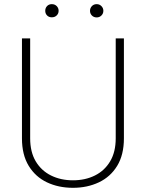

<svg xmlns="http://www.w3.org/2000/svg" viewBox="-20 -896 703 926"><path d="M538.1 -710.9H577.6V-229Q577.6 -149.4 545.2 -96.2Q512.7 -43 456.8 -16.6Q400.9 9.8 332 9.8Q262.2 9.8 206.5 -16.6Q150.9 -43 118.4 -96.2Q85.9 -149.4 85.9 -229V-710.9H125.5V-229Q125.5 -163.1 152.3 -117.9Q179.2 -72.8 226.1 -49.6Q272.9 -26.4 332 -26.4Q391.1 -26.4 437.7 -49.6Q484.4 -72.8 511.2 -117.9Q538.1 -163.1 538.1 -229ZM198.2 -843.8Q198.2 -857.4 207 -866.7Q215.8 -876 230 -876Q244.1 -876 253.4 -866.7Q262.7 -857.4 262.7 -843.8Q262.7 -830.6 253.4 -821.5Q244.1 -812.5 230 -812.5Q215.8 -812.5 207 -821.5Q198.2 -830.6 198.2 -843.8ZM414.1 -843.8Q414.1 -856.9 423.1 -866.5Q432.1 -876 446.3 -876Q460 -876 469.2 -866.5Q478.5 -856.9 478.5 -843.8Q478.5 -830.6 469.2 -821.3Q460 -812 446.3 -812Q432.1 -812 423.1 -821.3Q414.1 -830.6 414.1 -843.8Z"/></svg>

Font: Roboto ExtraLight
Style: Regular
Weight: 250
Designer: Christian Robertson
Foundry: Google
Version: Version 3.009; 2024